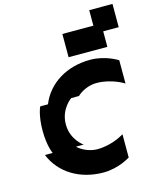

<svg xmlns="http://www.w3.org/2000/svg" viewBox="-142 -1098 984 1196"><g transform="rotate(-15 350.0 -500.0)"><path d="M150 -500H100C100 -500 75 -450 75 -350C75 -250 100 -200 100 -200H50C100 -75 225 0 375 0C475 0 550 -50 550 -50V-200C550 -200 475 -150 375 -150C325 -150 275 -175 250 -200H300C300 -200 225 -250 225 -350C225 -450 300 -500 300 -500H350C375 -525 425 -550 475 -550C575 -550 650 -500 650 -500V-650C650 -650 575 -700 475 -700C325 -700 200 -625 150 -500ZM350 -750H600V-850H700V-1000H550V-900H350Z"/></g></svg>

Font: LS-VG5000 Bold Shifted
Style: Regular
Weight: 400
Designer: Justin Bihan, 2021
Foundry: Justin Bihan, 2021
Version: Version 1.000;Glyphs 3.1.2 (3151)